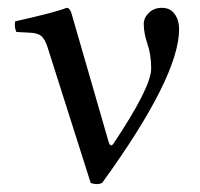

<svg xmlns="http://www.w3.org/2000/svg" viewBox="-20 -462 514 493"><path d="M102.1 -340.8Q95.2 -361.8 86.2 -369.4Q77.1 -377 59.1 -377.9L22 -379.9Q16.1 -393.1 19 -407.2Q126 -431.2 150.9 -441.9Q158.7 -441.9 163.1 -429.2L258.8 -98.1Q263.7 -81.5 272 -94.2Q368.2 -238.3 368.2 -286.1Q368.2 -321.3 358.6 -349.1Q349.1 -377 349.1 -400.9Q349.1 -416 362.1 -429Q375 -441.9 396 -441.9Q417 -441.9 428.5 -426Q439.9 -410.2 439.9 -387.2Q439.9 -265.1 242.2 7.8Q229 13.7 212.9 7.8Z"/></svg>

Font: Linux Libertine O
Style: Regular
Weight: 400
Designer: Philipp H. Poll
Foundry: Philipp H. Poll
Version: Version 5.3.0